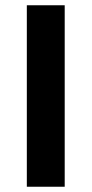

<svg xmlns="http://www.w3.org/2000/svg" viewBox="-20 -710 348 730"><path d="M82 0V-690H226V0Z"/></svg>

Font: Oxanium
Style: Bold
Weight: 700
Designer: Severin Meyer
Version: Version 2.000